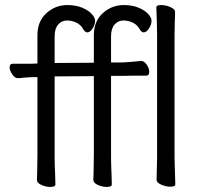

<svg xmlns="http://www.w3.org/2000/svg" viewBox="-20 -728 802 759"><path d="M600 -641 598 -699Q598 -708 617 -708Q635 -708 653.5 -700Q672 -692 672 -681Q672 -660 671 -645L670 -592V-105L671 -67L673 1Q673 10 654 10Q636 10 617.5 2Q599 -6 599 -17L601 -105V-592ZM196 -426V-105Q196 -79 198 -37L199 1Q199 11 179 11Q161 11 143.5 3Q126 -5 126 -17Q126 -35 127 -49L128 -116V-423H115Q96 -423 74 -421Q60 -419 51 -419H50Q39 -419 28.5 -434Q18 -449 18 -462Q18 -476 30 -476H104L128 -477V-589Q128 -644 163.5 -676Q199 -708 246 -708Q280 -708 305 -697.5Q330 -687 343 -672.5Q356 -658 356 -646Q356 -631 346 -615.5Q336 -600 325 -600Q317 -600 310 -611Q300 -630 282 -638.5Q264 -647 245 -647Q224 -647 210 -631Q196 -615 196 -585V-479L351 -480V-589Q351 -644 386.5 -676Q422 -708 469 -708Q503 -708 528 -697.5Q553 -687 566 -672.5Q579 -658 579 -646Q579 -631 569 -615.5Q559 -600 548 -600Q540 -600 533 -611Q523 -630 505 -638.5Q487 -647 468 -647Q447 -647 433 -631Q419 -615 419 -585V-481H451Q469 -481 499.5 -483.5Q530 -486 537 -487H538Q550 -487 560 -472.5Q570 -458 570 -444Q570 -429 558 -429Q488 -429 462 -428H419V-105Q419 -79 421 -37L422 1Q422 11 402 11Q384 11 366.5 3Q349 -5 349 -17Q349 -35 350 -49L351 -116V-427Z"/></svg>

Font: Iansui
Style: Regular
Weight: 400
Designer: But Ko / Fontworks Inc.
Foundry: zi-hi.com / Fontworks Inc.
Version: Version 1.002